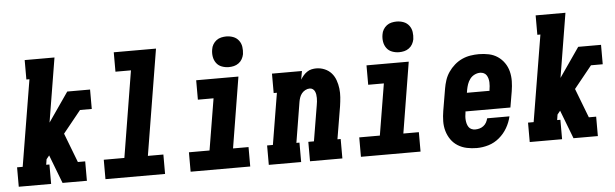

<svg xmlns="http://www.w3.org/2000/svg" viewBox="-49 -943 3598 1123"><g transform="rotate(-5 1750.0 -381.0)"><path d="M21 0V-114H54L138 -621H120V-735H295L233 -358L352 -530H486V-416H417L312 -286L378 -114H421V-2L422 0H278L214 -167L197 -146L192 -114H211V0Z M530 0V-114H651L734 -621H643V-735H891L789 -114H880V0Z M1030 0V-114H1151L1201 -416H1109V-530H1357L1289 -114H1380V0ZM1306 -590Q1285 -590 1265 -597.5Q1245 -605 1233 -621.5Q1221 -638 1217.5 -659Q1214 -680 1218 -702Q1220 -717 1228 -730.5Q1236 -744 1248.5 -753.5Q1261 -763 1276.5 -766.5Q1292 -770 1306 -770Q1328 -770 1347.5 -762.5Q1367 -755 1379.5 -738.5Q1392 -722 1395 -701Q1398 -680 1395 -658Q1392 -643 1384.5 -629.5Q1377 -616 1364 -606.5Q1351 -597 1336 -593.5Q1321 -590 1306 -590Z M1489 0V-114H1523L1573 -416H1554V-530H1730L1721 -480Q1729 -493 1738.5 -504Q1748 -515 1760.5 -523.5Q1773 -532 1787 -535Q1801 -538 1814 -538Q1840 -538 1863.5 -528Q1887 -518 1903 -500Q1919 -482 1927.5 -458Q1936 -434 1939 -409Q1942 -384 1940 -358Q1938 -332 1934 -305L1902 -114H1921V0H1731V-114H1764L1799 -324Q1801 -334 1802 -344.5Q1803 -355 1803 -365.5Q1803 -376 1801.5 -385.5Q1800 -395 1796 -404Q1792 -413 1784 -418.5Q1776 -424 1766 -424Q1753 -424 1740.5 -417.5Q1728 -411 1719.5 -400.5Q1711 -390 1706.5 -377Q1702 -364 1700 -352L1661 -114H1679V0Z M2030 0V-114H2151L2201 -416H2109V-530H2357L2289 -114H2380V0ZM2306 -590Q2285 -590 2265 -597.5Q2245 -605 2233 -621.5Q2221 -638 2217.5 -659Q2214 -680 2218 -702Q2220 -717 2228 -730.5Q2236 -744 2248.5 -753.5Q2261 -763 2276.5 -766.5Q2292 -770 2306 -770Q2328 -770 2347.5 -762.5Q2367 -755 2379.5 -738.5Q2392 -722 2395 -701Q2398 -680 2395 -658Q2392 -643 2384.5 -629.5Q2377 -616 2364 -606.5Q2351 -597 2336 -593.5Q2321 -590 2306 -590Z M2710 8Q2680 8 2651.5 2Q2623 -4 2599 -19Q2575 -34 2559 -57Q2543 -80 2535 -107.5Q2527 -135 2527.5 -165Q2528 -195 2533 -225L2555 -355Q2559 -379 2567 -403.5Q2575 -428 2590 -450Q2605 -472 2625.5 -490Q2646 -508 2670 -519Q2694 -530 2719.5 -534Q2745 -538 2769 -538Q2799 -538 2827.5 -532Q2856 -526 2879 -510.5Q2902 -495 2918 -472Q2934 -449 2941 -421.5Q2948 -394 2947.5 -364.5Q2947 -335 2942 -305L2926 -211H2662V-207Q2660 -195 2659 -183.5Q2658 -172 2659 -160.5Q2660 -149 2663 -138.5Q2666 -128 2672 -119Q2678 -110 2688.5 -105.5Q2699 -101 2710 -101Q2723 -101 2735.5 -104.5Q2748 -108 2758.5 -116Q2769 -124 2775.5 -135.5Q2782 -147 2785 -160H2916Q2908 -125 2889.5 -93Q2871 -61 2842.5 -37Q2814 -13 2779.5 -2.5Q2745 8 2710 8ZM2680 -319H2813V-323Q2815 -335 2816 -346.5Q2817 -358 2816.5 -369Q2816 -380 2813 -391Q2810 -402 2804 -411Q2798 -420 2788 -424.5Q2778 -429 2767 -429Q2750 -429 2734 -421Q2718 -413 2707.5 -399Q2697 -385 2691.5 -369Q2686 -353 2683 -337Z M3021 0V-114H3054L3138 -621H3120V-735H3295L3233 -358L3352 -530H3486V-416H3417L3312 -286L3378 -114H3421V-2L3422 0H3278L3214 -167L3197 -146L3192 -114H3211V0Z"/></g></svg>

Font: Iosevka Slab Heavy Oblique
Style: Regular
Weight: 900
Italic angle: -9°
Monospace: yes
Designer: Belleve Invis
Foundry: Belleve Invis
Version: Version 11.1.1; ttfautohint (v1.8.3)